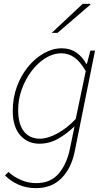

<svg xmlns="http://www.w3.org/2000/svg" viewBox="-20 -740 558 994"><path d="M166 234Q117 234 76 216Q35 198 6 168L24 150Q50 175 88 191.5Q126 208 168 208Q242 208 284 158.5Q326 109 342 30L366 -86Q324 -46 279.5 -21Q235 4 184 4Q123 4 84.5 -40Q46 -84 46 -166Q46 -233 67.5 -291.5Q89 -350 125.5 -394.5Q162 -439 207.5 -464.5Q253 -490 300 -490Q343 -490 375 -468Q407 -446 426 -410H430L448 -478H472L366 48Q348 133 297.5 183.5Q247 234 166 234ZM186 -22Q228 -22 278.5 -50Q329 -78 372 -124L424 -372Q395 -422 364.5 -443Q334 -464 298 -464Q255 -464 215 -439Q175 -414 143 -371.5Q111 -329 92.5 -277Q74 -225 74 -172Q74 -97 104 -59.5Q134 -22 186 -22ZM248 -570 408 -720H446L448 -716L278 -570Z"/></svg>

Font: Source Sans 3 VF
Style: Italic
Weight: 200
Italic angle: -11°
Designer: Paul D. Hunt
Foundry: Adobe Systems Incorporated
Version: Version 3.042;hotconv 1.0.118;makeotfexe 2.5.65603